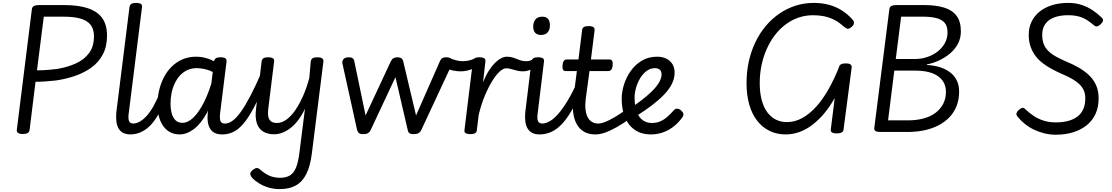

<svg xmlns="http://www.w3.org/2000/svg" viewBox="-20 -910 7665 1324"><path d="M138 14Q92 14 96 -15L200 -848Q202 -862 214 -868.5Q226 -875 248 -875H424Q521 -875 586.5 -853Q652 -831 685 -785Q718 -739 718 -665Q718 -588 688.5 -533.5Q659 -479 609.5 -443.5Q560 -408 497 -386.5Q434 -365 366 -355Q329 -351 292 -348.5Q255 -346 225 -346L184 -14Q182 0 171 7Q160 14 138 14ZM235 -425Q256 -425 279.5 -426Q303 -427 328 -429.5Q353 -432 377 -435Q447 -447 504 -473Q561 -499 594.5 -544.5Q628 -590 628 -660Q628 -709 605 -738.5Q582 -768 536 -781.5Q490 -795 419 -795H282Z M882 17Q852 17 831 7Q810 -3 798.5 -22.5Q787 -42 783 -70Q779 -98 782 -134L873 -862Q876 -877 886 -883.5Q896 -890 916 -890Q942 -890 952 -882.5Q962 -875 959 -859L869 -139Q862 -93 869.5 -75.5Q877 -58 901 -58Q915 -58 922 -46.5Q929 -35 927.5 -20.5Q926 -6 914.5 5.5Q903 17 882 17Z M878 17Q864 17 857 5.5Q850 -6 852 -20.5Q854 -35 865 -46.5Q876 -58 897 -58Q920 -58 944 -71.5Q968 -85 992 -111.5Q1016 -138 1039 -179Q1062 -220 1084 -275Q1089 -289 1102 -290Q1115 -291 1125.5 -283.5Q1136 -276 1131 -261Q1109 -192 1082 -139.5Q1055 -87 1023.5 -52.5Q992 -18 955.5 -0.5Q919 17 878 17Z M1218 17Q1172 17 1138 -7.5Q1104 -32 1085 -78.5Q1066 -125 1066 -191Q1066 -240 1077.5 -288Q1089 -336 1110.5 -377.5Q1132 -419 1164.5 -451Q1197 -483 1239 -501Q1281 -519 1332 -519Q1374 -519 1414.5 -505.5Q1455 -492 1492 -465L1486 -390Q1443 -420 1405.5 -430Q1368 -440 1336 -440Q1301 -440 1272.5 -427Q1244 -414 1222.5 -391Q1201 -368 1186 -337Q1171 -306 1163.5 -270.5Q1156 -235 1156 -197Q1156 -157 1164.5 -127Q1173 -97 1191 -80Q1209 -63 1238 -63Q1277 -63 1315.5 -101Q1354 -139 1389 -210Q1424 -281 1451 -380L1475 -320Q1448 -207 1407 -132Q1366 -57 1317 -20Q1268 17 1218 17ZM1513 17Q1482 17 1461.5 7Q1441 -3 1429 -22.5Q1417 -42 1413 -70Q1409 -98 1413 -134L1456 -486Q1458 -502 1468.5 -508.5Q1479 -515 1499 -515Q1525 -515 1534.5 -507.5Q1544 -500 1542 -484L1499 -139Q1493 -93 1500 -75.5Q1507 -58 1532 -58Q1545 -58 1551.5 -46.5Q1558 -35 1556 -20.5Q1554 -6 1543.5 5.5Q1533 17 1513 17Z M1513 17Q1499 17 1492 5.5Q1485 -6 1487 -20.5Q1489 -35 1500 -46.5Q1511 -58 1532 -58Q1556 -58 1582.5 -76.5Q1609 -95 1639.5 -137Q1670 -179 1706.5 -248.5Q1743 -318 1787 -420Q1793 -434 1806 -434Q1819 -434 1829 -425Q1839 -416 1834 -403Q1789 -286 1750 -206Q1711 -126 1674 -76.5Q1637 -27 1598 -5Q1559 17 1513 17Z M1870 16Q1826 16 1795 -2.5Q1764 -21 1751 -61Q1738 -101 1746 -163L1784 -487Q1787 -502 1797 -508.5Q1807 -515 1828 -515Q1853 -515 1863 -507.5Q1873 -500 1870 -484L1830 -161Q1826 -129 1830 -107Q1834 -85 1848.5 -73.5Q1863 -62 1890 -62Q1923 -62 1955 -85Q1987 -108 2016 -150Q2045 -192 2070 -248.5Q2095 -305 2113 -373L2123 -487Q2126 -502 2136 -508.5Q2146 -515 2167 -515Q2192 -515 2202 -507.5Q2212 -500 2210 -484L2130 152Q2119 237 2092 290.5Q2065 344 2020 369Q1975 394 1908 394Q1868 394 1832.5 383.5Q1797 373 1768.5 355.5Q1740 338 1720 318Q1708 304 1706 290.5Q1704 277 1723 262Q1740 249 1750.5 248.5Q1761 248 1776 261Q1808 289 1840 302.5Q1872 316 1911 316Q1953 316 1979.5 299.5Q2006 283 2021 246.5Q2036 210 2044 149L2083 -160Q2061 -114 2035.5 -80.5Q2010 -47 1982 -26Q1954 -5 1926 5.5Q1898 16 1870 16Z M2486 15Q2464 15 2455 7.5Q2446 0 2442 -16L2342 -469Q2337 -487 2347.5 -501Q2358 -515 2386 -515Q2403 -515 2412.5 -508Q2422 -501 2424 -484L2501 -114L2675 -487Q2683 -503 2694 -509Q2705 -515 2722 -515Q2738 -515 2748.5 -507.5Q2759 -500 2762 -481L2849 -114L3014 -489Q3021 -504 3031 -509.5Q3041 -515 3056 -515Q3085 -515 3095.5 -501Q3106 -487 3096 -466L2884 -11Q2878 1 2866 8Q2854 15 2832 15Q2810 15 2801.5 7Q2793 -1 2791 -16L2707 -378L2535 -11Q2530 0 2518.5 7.5Q2507 15 2486 15Z M3156 -418Q3131 -418 3102.5 -424Q3074 -430 3056 -440Q3048 -445 3049 -457Q3050 -469 3056 -482Q3062 -495 3069.5 -503.5Q3077 -512 3082 -509Q3100 -501 3124 -494.5Q3148 -488 3170 -488Q3192 -488 3215 -493Q3238 -498 3256 -509Q3264 -513 3270.5 -502Q3277 -491 3280 -477Q3283 -463 3276 -458Q3263 -446 3243 -437Q3223 -428 3200.5 -423Q3178 -418 3156 -418Z M3223 15Q3204 15 3192 8.5Q3180 2 3183 -14L3241 -487Q3244 -502 3254 -508.5Q3264 -515 3284 -515Q3310 -515 3320 -507.5Q3330 -500 3327 -484L3311 -342Q3329 -388 3350 -421Q3371 -454 3393 -476Q3415 -498 3436 -508.5Q3457 -519 3475 -519Q3494 -519 3503 -507Q3512 -495 3511 -479Q3510 -463 3499.5 -451Q3489 -439 3470 -439Q3450 -439 3425 -416Q3400 -393 3373.5 -350Q3347 -307 3322.5 -248Q3298 -189 3281 -118L3268 -11Q3267 2 3256 8.5Q3245 15 3223 15Z M3587 -418Q3563 -418 3542.5 -423.5Q3522 -429 3504.5 -434Q3487 -439 3471 -439Q3452 -439 3443.5 -451Q3435 -463 3436 -479Q3437 -495 3447 -507Q3457 -519 3476 -519Q3501 -519 3522 -511.5Q3543 -504 3563.5 -496Q3584 -488 3608 -488Q3621 -488 3632 -491Q3643 -494 3654 -499Q3667 -508 3677.5 -500Q3688 -492 3689 -477.5Q3690 -463 3675 -452Q3647 -431 3626 -424.5Q3605 -418 3587 -418Z M3702 17Q3672 17 3651.5 7Q3631 -3 3619 -22.5Q3607 -42 3603 -70Q3599 -98 3602 -134L3645 -487Q3648 -502 3658 -508.5Q3668 -515 3688 -515Q3714 -515 3724 -507.5Q3734 -500 3731 -484L3689 -139Q3682 -93 3689.5 -75.5Q3697 -58 3722 -58Q3736 -58 3742.5 -46.5Q3749 -35 3747.5 -20.5Q3746 -6 3734.5 5.5Q3723 17 3702 17ZM3710 -669Q3685 -669 3671 -683.5Q3657 -698 3657 -727Q3657 -757 3672.5 -776Q3688 -795 3720 -795Q3745 -795 3758.5 -780.5Q3772 -766 3772 -736Q3773 -707 3757.5 -688Q3742 -669 3710 -669Z M3699 17Q3685 17 3678 5.5Q3671 -6 3673 -20.5Q3675 -35 3686 -46.5Q3697 -58 3718 -58Q3742 -58 3770 -73.5Q3798 -89 3829 -124Q3860 -159 3895.5 -218Q3931 -277 3970 -365Q3976 -379 3989.5 -378.5Q4003 -378 4012.5 -369Q4022 -360 4017 -347Q3975 -244 3937 -174Q3899 -104 3861.5 -62Q3824 -20 3784 -1.5Q3744 17 3699 17Z M4086 17Q4041 17 4009.5 -0.5Q3978 -18 3959 -50.5Q3940 -83 3933.5 -127.5Q3927 -172 3933 -226L3958 -420H3881Q3868 -420 3862.5 -429.5Q3857 -439 3859 -460Q3861 -482 3868.5 -491Q3876 -500 3890 -500H3969L3994 -702Q3996 -717 4006 -723.5Q4016 -730 4037 -730Q4063 -730 4072.5 -722.5Q4082 -715 4080 -699L4055 -500H4182Q4195 -500 4201 -491Q4207 -482 4205 -460Q4203 -439 4195 -429.5Q4187 -420 4173 -420H4045L4019 -227Q4014 -187 4017.5 -156Q4021 -125 4032 -103Q4043 -81 4062 -69.5Q4081 -58 4105 -58Q4119 -58 4126 -46.5Q4133 -35 4131 -20.5Q4129 -6 4118 5.5Q4107 17 4086 17Z M4087 17Q4073 17 4066 5.5Q4059 -6 4061 -20.5Q4063 -35 4074 -46.5Q4085 -58 4106 -58Q4125 -58 4153 -69Q4181 -80 4219.5 -102.5Q4258 -125 4307 -161Q4320 -170 4331 -166Q4342 -162 4348 -150.5Q4354 -139 4352 -125.5Q4350 -112 4338 -102Q4279 -59 4232.5 -33Q4186 -7 4150.5 5Q4115 17 4087 17Z M4470 17Q4403 17 4357.5 -14.5Q4312 -46 4289.5 -101.5Q4267 -157 4267 -229Q4267 -276 4283 -327Q4299 -378 4330 -421.5Q4361 -465 4406.5 -492Q4452 -519 4512 -519Q4547 -519 4574 -506Q4601 -493 4616.5 -468.5Q4632 -444 4632 -408Q4632 -368 4612.5 -330Q4593 -292 4557.5 -255.5Q4522 -219 4475 -183.5Q4428 -148 4373 -113L4328 -165Q4366 -190 4404 -219Q4442 -248 4473.5 -278.5Q4505 -309 4523.5 -339.5Q4542 -370 4542 -396Q4542 -420 4529 -430Q4516 -440 4497 -440Q4464 -440 4438 -420Q4412 -400 4393.5 -369Q4375 -338 4365.5 -303Q4356 -268 4356 -237Q4356 -181 4370 -141.5Q4384 -102 4411 -82Q4438 -62 4475 -62Q4508 -62 4534 -73.5Q4560 -85 4582.5 -105Q4605 -125 4625 -148Q4637 -162 4651 -160.5Q4665 -159 4677 -148Q4690 -137 4692.5 -125.5Q4695 -114 4685 -100Q4654 -58 4618 -32Q4582 -6 4544 5.5Q4506 17 4470 17Z M5398 17Q5337 17 5287.5 -7Q5238 -31 5202 -76.5Q5166 -122 5147 -188Q5128 -254 5128 -337Q5128 -415 5143.5 -485.5Q5159 -556 5188.5 -618Q5218 -680 5260 -730Q5302 -780 5353.5 -815.5Q5405 -851 5465 -870.5Q5525 -890 5591 -890Q5647 -890 5694.5 -877.5Q5742 -865 5783 -839.5Q5824 -814 5858 -776Q5871 -762 5868.5 -748Q5866 -734 5847 -720Q5831 -708 5820.5 -712.5Q5810 -717 5796 -729Q5764 -758 5730.5 -774.5Q5697 -791 5662 -798Q5627 -805 5587 -805Q5534 -805 5486 -788.5Q5438 -772 5397 -741Q5356 -710 5323.5 -667.5Q5291 -625 5267.5 -572.5Q5244 -520 5231.5 -460.5Q5219 -401 5219 -337Q5219 -271 5232.5 -220.5Q5246 -170 5271 -136Q5296 -102 5330.5 -85Q5365 -68 5406 -68Q5461 -68 5512 -96Q5563 -124 5608.5 -174.5Q5654 -225 5693 -294Q5732 -363 5765 -445Q5767 -459 5778.5 -466Q5790 -473 5812 -473Q5856 -473 5853 -445L5797 -17Q5796 -4 5784 3Q5772 10 5750 10Q5705 10 5709 -17L5736 -234Q5703 -175 5664 -128.5Q5625 -82 5582.5 -49.5Q5540 -17 5493.5 0Q5447 17 5398 17Z M6049 0Q6005 0 6009 -28L6113 -848Q6116 -875 6161 -875H6355Q6431 -875 6487.5 -858.5Q6544 -842 6575 -802.5Q6606 -763 6606 -694Q6606 -645 6584.5 -606Q6563 -567 6528 -538.5Q6493 -510 6452 -491.5Q6411 -473 6372 -466V-462Q6415 -460 6455 -448.5Q6495 -437 6526.5 -415Q6558 -393 6576 -359Q6594 -325 6594 -279Q6594 -225 6577 -180.5Q6560 -136 6528 -102.5Q6496 -69 6452 -46Q6408 -23 6354 -11.5Q6300 0 6237 0ZM6104 -80H6239Q6301 -80 6350 -93.5Q6399 -107 6432.5 -133Q6466 -159 6484.5 -195Q6503 -231 6503 -276Q6503 -311 6489 -338.5Q6475 -366 6448 -385Q6421 -404 6381.5 -413.5Q6342 -423 6290 -423H6147ZM6157 -503H6288Q6333 -503 6373.5 -516.5Q6414 -530 6445.5 -554.5Q6477 -579 6495.5 -612.5Q6514 -646 6514 -687Q6514 -730 6494 -753Q6474 -776 6436.5 -785.5Q6399 -795 6345 -795H6194Z M7261 19Q7220 19 7181.5 9.5Q7143 0 7109 -16.5Q7075 -33 7046 -56.5Q7017 -80 6995 -108Q6987 -119 6989.5 -129Q6992 -139 7004 -151Q7020 -164 7029.5 -166.5Q7039 -169 7054 -154Q7076 -133 7105.5 -112.5Q7135 -92 7174 -79Q7213 -66 7261 -66Q7308 -66 7345.5 -76Q7383 -86 7409.5 -106Q7436 -126 7450 -157.5Q7464 -189 7464 -232Q7464 -264 7453 -288Q7442 -312 7421 -331.5Q7400 -351 7370.5 -367.5Q7341 -384 7303 -400Q7269 -415 7236 -432.5Q7203 -450 7173.5 -472Q7144 -494 7122 -522.5Q7100 -551 7087 -587.5Q7074 -624 7074 -670Q7074 -720 7093.5 -760.5Q7113 -801 7149 -830Q7185 -859 7235 -874.5Q7285 -890 7346 -890Q7396 -890 7437.5 -876.5Q7479 -863 7513.5 -840Q7548 -817 7578 -788Q7588 -778 7586 -767Q7584 -756 7572 -745Q7561 -733 7549 -729Q7537 -725 7527 -733Q7503 -754 7477.5 -770.5Q7452 -787 7420.5 -796Q7389 -805 7346 -805Q7304 -805 7271 -796.5Q7238 -788 7215 -771.5Q7192 -755 7179.5 -729.5Q7167 -704 7167 -670Q7167 -633 7177.5 -606Q7188 -579 7209.5 -558Q7231 -537 7262.5 -519.5Q7294 -502 7334 -485Q7378 -467 7417.5 -444.5Q7457 -422 7488.5 -392.5Q7520 -363 7538 -323.5Q7556 -284 7556 -232Q7556 -172 7535 -125.5Q7514 -79 7474.5 -47Q7435 -15 7381 2Q7327 19 7261 19Z"/></svg>

Font: Playwrite GB S
Style: Italic
Weight: 400
Italic angle: -7°
Designer: Veronika Burian, José Scaglione
Foundry: TypeTogether
Version: Version 1.000